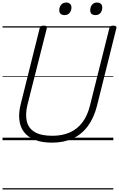

<svg xmlns="http://www.w3.org/2000/svg" viewBox="-20 -1105 938 1513"><path d="M390 19Q310 19 254.5 -3Q199 -25 169 -64.5Q139 -104 132.5 -160Q126 -216 143 -283L293 -884Q296 -894 302.5 -898.5Q309 -903 325 -903Q339 -903 345.5 -898.5Q352 -894 349 -883L196 -278Q178 -203 191.5 -148Q205 -93 254.5 -64Q304 -35 392 -35Q471 -35 530.5 -61.5Q590 -88 630 -141.5Q670 -195 689 -273L842 -884Q844 -894 851 -898.5Q858 -903 873 -903Q902 -903 897 -883L744 -270Q720 -176 672 -111Q624 -46 553.5 -13.5Q483 19 390 19ZM488 -986Q470 -986 458.5 -995.5Q447 -1005 447 -1025Q447 -1049 461.5 -1067Q476 -1085 502 -1085Q520 -1085 531.5 -1075Q543 -1065 543 -1046Q543 -1022 529 -1004Q515 -986 488 -986ZM732 -986Q713 -986 702 -995.5Q691 -1005 691 -1025Q691 -1049 705 -1067Q719 -1085 745 -1085Q763 -1085 774.5 -1075Q786 -1065 786 -1046Q786 -1022 772.5 -1004Q759 -986 732 -986ZM0 378H873V388H0ZM0 -20H873V0H0ZM0 -505H873V-500H0ZM0 -898H873V-888H0Z"/></svg>

Font: Playwrite DE SAS Guides
Style: Regular
Weight: 400
Designer: Veronika Burian, José Scaglione
Foundry: TypeTogether
Version: Version 1.003